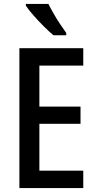

<svg xmlns="http://www.w3.org/2000/svg" viewBox="-20 -960 495 980"><path d="M405 0H79V-714H405V-625H181V-416H391V-328H181V-89H405ZM227 -940Q238 -918 254 -890Q270 -862 287.5 -836Q305 -810 318 -792V-780H253Q232 -797 204 -825Q176 -853 150.5 -882Q125 -911 112 -931V-940Z"/></svg>

Font: Noto Sans Gurmukhi Condensed Medium
Style: Regular
Weight: 500
Width: 3
Designer: Jelle Bosma - Monotype Design Team
Foundry: Monotype Imaging Inc.
Version: Version 2.004; ttfautohint (v1.8.4.7-5d5b)